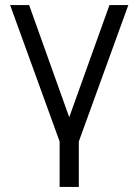

<svg xmlns="http://www.w3.org/2000/svg" viewBox="-20 -560 548 760"><path d="M216 180V0L20 -540H95.3L254 -96L413.3 -540H488L292 0V180Z"/></svg>

Font: Vela Sans GX ExtLt
Style: Regular
Weight: 200
Designer: Principal design: Mikhail Sharanda - project Manrope.
Design modification: Ravid Balaliev
Foundry: Mikhail Sharanda
Version: Version 1.001